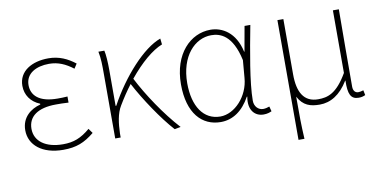

<svg xmlns="http://www.w3.org/2000/svg" viewBox="-71 -743 2283 1145"><g transform="rotate(-10 1070.5 -171.0)"><path d="M263 13C342 13 392 -7 452 -56L432 -84C376 -37 332 -20 267 -20C163 -20 97 -67 97 -143C97 -217 155 -261 266 -261C291 -261 311 -261 342 -259V-296C315 -294 302 -294 282 -294C170 -294 125 -341 125 -403C125 -474 190 -507 267 -507C322 -507 366 -487 412 -452L430 -480C384 -516 333 -540 269 -540C169 -540 88 -494 88 -405C88 -350 119 -304 174 -282V-277C116 -262 59 -220 59 -141C59 -51 136 13 263 13Z M938 7 975 0C888 -95 800 -228 747 -332C818 -419 890 -480 951 -504L947 -540C842 -503 707 -354 619 -191H615V-409C615 -453 612 -503 606 -527H570C579 -486 579 -438 579 -396V0H612V-24C614 -85 621 -144 648 -188C673 -230 699 -269 726 -304C779 -203 868 -70 938 7Z M1217 13C1290 13 1351 -29 1395 -109H1398C1383 -29 1423 13 1476 13C1499 13 1514 7 1525 2L1517 -28C1507 -24 1492 -20 1479 -20C1450 -20 1426 -44 1426 -79C1426 -188 1461 -375 1490 -527H1455L1428 -376H1426C1400 -496 1321 -540 1250 -540C1129 -540 1021 -434 1021 -249C1021 -74 1103 13 1217 13ZM1220 -20C1118 -20 1059 -110 1059 -249C1059 -414 1150 -507 1249 -507C1302 -507 1376 -485 1410 -328L1401 -222C1393 -112 1307 -20 1220 -20Z M1654 198H1690C1685 108 1685 66 1685 -58C1716 0 1759 13 1816 13C1881 13 1941 -22 1989 -101H1991C1989 -20 2003 13 2052 13C2069 13 2082 9 2092 4L2086 -26C2072 -22 2065 -20 2055 -20C2037 -20 2024 -33 2024 -59C2024 -217 2025 -368 2026 -527H1990V-148C1924 -34 1869 -20 1812 -20C1725 -20 1690 -85 1690 -192V-527H1654Z"/></g></svg>

Font: Noto Sans CJK SC Thin
Style: Regular
Weight: 100
Designer: Ryoko NISHIZUKA 西塚涼子 (kana, bopomofo & ideographs); Paul D. Hunt (Latin, Greek & Cyrillic); Sandoll Communications 산돌커뮤니
Foundry: Adobe
Version: Version 2.004;hotconv 1.0.118;makeotfexe 2.5.65603